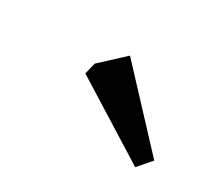

<svg xmlns="http://www.w3.org/2000/svg" viewBox="-48 -742 320 290"><g transform="rotate(30 112.0 -597.0)"><path d="M68 -611 73 -631 113 -668 224 -549 204 -526Z"/></g></svg>

Font: Grenze Light
Style: Italic
Weight: 300
Italic angle: -10°
Designer: Renata Polastri
Foundry: Omnibus-Type
Version: Version 1.002; ttfautohint (v1.8)